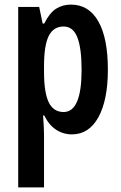

<svg xmlns="http://www.w3.org/2000/svg" viewBox="-20 -573 526 833"><path d="M288 -553Q365 -553 406.5 -480.5Q448 -408 448 -271Q448 -139 407 -64.5Q366 10 292 10Q254 10 223 -10.5Q192 -31 172 -72H167Q171 -16 171 13V240H59V-543H150L165 -471H172Q195 -517 223 -535Q251 -553 288 -553ZM256 -458Q212 -458 191.5 -417Q171 -376 171 -286V-262Q171 -171 191.5 -129Q212 -87 256 -87Q334 -87 334 -270Q334 -364 315.5 -411Q297 -458 256 -458Z"/></svg>

Font: Noto Sans ExtraCondensed SemiBold
Style: Regular
Weight: 600
Width: 2
Designer: Monotype Design Team
Foundry: Monotype Imaging Inc.
Version: Version 2.013; ttfautohint (v1.8.4.7-5d5b)